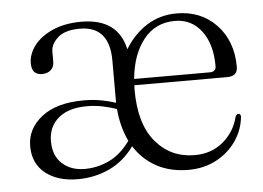

<svg xmlns="http://www.w3.org/2000/svg" viewBox="-40 -490 754 550"><g transform="rotate(-5 337.0 -215.0)"><path d="M644.5 -272Q644.5 -245 614.5 -245H347.5Q347 -238 347 -231Q347 -133.5 390.5 -82Q434 -30.5 502.5 -30.5Q551 -30.5 584.5 -58.8Q618 -87 628.5 -129.5Q632 -137.5 637 -137.5Q644 -137.5 644 -128Q640 -90 618.2 -58.8Q596.5 -27.5 561.2 -8.8Q526 10 481 10Q429 10 389.5 -11.5Q350 -33 326 -71.5Q296 -30 253.8 -10.5Q211.5 9 163 9Q105.5 9 70.2 -19Q35 -47 35 -97Q35 -147 78 -180.8Q121 -214.5 199 -214.5Q226 -214.5 249 -210.2Q272 -206 291 -199.5Q291 -203.5 291 -208V-320.5Q291 -420 206 -420Q163 -420 142.5 -401.5Q122 -383 122 -361V-333Q122 -317 112.2 -308.5Q102.5 -300 87.5 -300Q57.5 -300 57.5 -333Q57.5 -360 76 -384.2Q94.5 -408.5 129.2 -424Q164 -439.5 212.5 -439.5Q317 -439 336.5 -349.5Q362.5 -392 400.5 -415.8Q438.5 -439.5 485.5 -439.5Q556 -439.5 600.2 -392.8Q644.5 -346 644.5 -272ZM479 -418.5Q423 -418.5 389 -375.8Q355 -333 348.5 -263H566.5Q584 -263 584 -279.5Q584 -343 555.2 -380.8Q526.5 -418.5 479 -418.5ZM95.5 -106Q95.5 -64 120.8 -41.2Q146 -18.5 185.5 -18.5Q222 -18.5 255.8 -34.5Q289.5 -50.5 316.5 -88Q296.5 -129 292 -181.5Q273 -188 251.8 -192.5Q230.5 -197 206.5 -197Q153.5 -197 124.5 -172.2Q95.5 -147.5 95.5 -106Z"/></g></svg>

Font: Fraunces 144pt Soft Light
Style: Regular
Weight: 300
Version: Version 1.000;[0bf87f6ff]